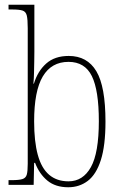

<svg xmlns="http://www.w3.org/2000/svg" viewBox="-20 -780 518 810"><path d="M268 10Q214 10 180 -18Q146 -46 128 -93H124L122 0H16V-20H29Q60 -20 74.5 -24.5Q89 -29 93 -43.5Q97 -58 97 -89V-661Q97 -698 93 -714.5Q89 -731 75 -735.5Q61 -740 31 -740H16V-760H125V-561Q125 -543 124.5 -520Q124 -497 123.5 -473Q123 -449 121 -427H123Q139 -480 175 -512Q211 -544 270 -544Q348 -544 386.5 -479.5Q425 -415 425 -267Q425 -166 405.5 -105Q386 -44 350.5 -17Q315 10 268 10ZM269 -15Q330 -15 363.5 -75Q397 -135 397 -269Q397 -399 367.5 -459Q338 -519 269 -519Q197 -519 160.5 -457.5Q124 -396 124 -268Q124 -183 139.5 -126.5Q155 -70 187.5 -42.5Q220 -15 269 -15Z"/></svg>

Font: Noto Serif Khmer Condensed Thin
Style: Regular
Weight: 250
Width: 3
Designer: Danh Hong and the Monotype Design Team
Foundry: Monotype Imaging Inc.
Version: Version 2.004